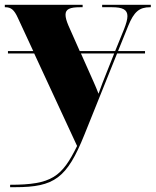

<svg xmlns="http://www.w3.org/2000/svg" viewBox="-23 -556 646 797"><path d="M19 211V221H40C203 221 255 183 327 4L463 -334H579V-344H467L509 -448C533 -507 555 -526 600 -526H603V-536H401V-526H442C486 -526 506 -516 506 -489C506 -476 501 -458 492 -435L455 -344H308L261 -450C253 -469 249 -483 249 -495C249 -518 267 -526 309 -526H320V-536H-3V-526H-1C23 -526 36 -515 51 -482L115 -344H10V-334H119L297 50C234 178 192 211 19 211ZM346 -260 313 -334H451L418 -251C407 -224 397 -198 386 -167C373 -201 359 -230 346 -260Z"/></svg>

Font: Noto Serif Display Black
Style: Regular
Weight: 900
Designer: Monotype Design Team
Foundry: Monotype Imaging Inc.
Version: Version 2.009